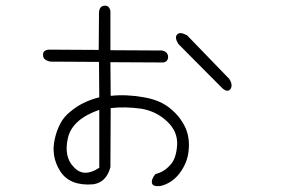

<svg xmlns="http://www.w3.org/2000/svg" viewBox="-20 -591 1040 673"><path d="M326 -416 327 -546Q328 -570 346 -571Q362 -573 367 -553V-415L547 -414Q566 -411 569 -395Q571 -376 553 -372L367 -373L368 -255Q423 -261 484 -250Q544 -240 580 -208Q598 -193 610.5 -176Q623 -159 631 -141Q646 -105 641 -62Q637 -20 609 17Q582 52 542 61Q517 64 513 52Q509 38 525 19Q555 12 577 -13Q598 -35 601 -84Q603 -131 565 -166Q528 -201 475 -210Q417 -218 368 -212L367 -5Q353 48 307 55Q225 62 191 9Q158 -43 172 -104Q179 -135 192 -159Q205 -183 227 -200Q268 -235 328 -250L327 -374L157 -375Q131 -380 131 -397Q129 -415 151 -417ZM784 -314Q797 -293 788 -279Q778 -266 760 -281L605 -437Q591 -460 601 -470Q610 -481 636 -467ZM328 -206Q233 -173 218 -107Q203 -41 239 -5Q274 33 328 -3Z"/></svg>

Font: Yomogi
Style: Regular
Weight: 400
Designer: satsuyako
Foundry: satsuyako
Version: Version 3.100